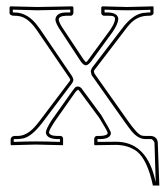

<svg xmlns="http://www.w3.org/2000/svg" viewBox="-20 -451 519 599"><path d="M341.8 1Q341.8 1 275.9 2L273.9 0V-19Q275.9 -26.4 282.2 -26.9H293Q315.4 -27.8 315.9 -36.1Q315.9 -41 290.5 -82Q289.6 -83.5 289.1 -84L230 -164.1Q225.6 -170.4 223.1 -170.9Q220.2 -169.4 214.8 -163.1L149.9 -70.8Q133.3 -44.9 132.8 -38.1Q134.8 -27.3 157.2 -26.9H169.9Q176.3 -24.9 176.8 -19V0L175.8 2Q174.8 2 90.8 0L15.1 2L13.2 0V-17.1Q15.1 -26.4 25.9 -26.9H35.2Q65.9 -26.9 94.2 -62Q98.6 -67.9 104 -74.2L195.8 -195.8Q198.7 -198.7 199.2 -202.1Q198.2 -205.6 195.8 -209L96.2 -355Q69.3 -395 41 -400.4Q33.2 -401.9 24.9 -401.9H22Q11.7 -402.8 9.8 -409.2V-428.2L12.2 -431.2L96.2 -429.2L206.1 -431.2L209 -428.2V-410.2Q207.5 -403.3 202.1 -401.9H186Q163.6 -400.9 163.1 -390.1Q164.1 -379.4 179.2 -357.9L240.2 -266.1Q246.6 -257.8 248 -256.8Q252 -258.8 255.9 -265.1L323.2 -356.9Q338.9 -379.9 338.9 -392.1Q338.9 -400.4 328.6 -401.4Q323.7 -401.9 317.9 -401.9H303.2Q297.4 -403.8 295.9 -409.2V-428.2L298.8 -431.2Q299.8 -431.2 377 -429.2L458 -431.2L459 -429.2V-410.2Q457.5 -402.3 446.8 -401.9H442.9Q408.2 -401.9 384.3 -375Q376.5 -366.2 368.2 -355L274.9 -232.9Q272.9 -230.5 272.9 -228Q273.4 -225.6 274.9 -221.2L378.9 -74.2Q408.2 -32.7 421.4 -28.3Q426.8 -26.9 434.1 -26.9H451.2Q470.2 -24.9 472.2 -6.8L477.1 127.9H457Q439.9 47.4 406.7 21Q379.9 1.5 341.8 1ZM341.8 -8.8Q431.6 -8.8 460.9 97.7Q463.4 107.4 465.8 117.7Q464.8 97.7 463.9 56.2Q462.9 13.7 461.9 -6.3Q457 -16.6 451.2 -17.1H434.1Q411.6 -17.1 391.6 -40.5Q382.8 -51.3 370.6 -68.4L266.1 -216.3L265.6 -217.8Q263.2 -226.6 263.2 -228Q264.2 -234.4 267.1 -239.3L359.9 -360.8Q392.6 -405.3 426.3 -410.6Q434.6 -411.6 442.9 -412.1H446.8Q448.7 -412.1 449.2 -412.1V-420.4Q403.8 -418.9 377 -418.9Q351.1 -418.9 306.2 -420.9V-412.1H317.9Q347.7 -410.6 349.1 -392.1Q348.1 -375.5 331.1 -351.1L264.6 -259.8Q255.4 -248 248 -247.1Q239.3 -248 231.4 -260.3L170.9 -352.5Q153.3 -377.9 152.8 -390.1Q154.8 -411.6 186 -412.1H199.2V-420.9L96.2 -418.9L20 -420.9V-412.1Q21.5 -412.1 22 -412.1H24.9Q67.9 -412.1 99.6 -367.2Q102.1 -363.3 104.5 -360.8L204.1 -214.4Q208.5 -206.5 209 -202.1Q208 -194.8 203.1 -189L111.8 -67.9Q79.6 -25.9 53.7 -19.5Q44.4 -17.6 35.2 -17.1H25.9Q23.9 -17.1 22.9 -16.6V-8.3Q66.4 -9.8 90.8 -9.8Q118.7 -9.8 167 -8.3V-17.1H157.2Q124.5 -18.6 123 -38.1Q124 -49.3 141.6 -76.7L207 -168.9Q214.4 -178.7 216.3 -179.7Q220.2 -181.2 223.1 -181.2Q231.9 -180.7 238.3 -169.9L297.4 -89.8V-89.4Q325.2 -43 326.2 -36.1Q324.7 -17.6 293 -17.1H284.2V-8.3Q320.3 -8.8 341.8 -8.8Z"/></svg>

Font: Linux Biolinum Outline O
Style: Bold
Weight: 700
Designer: Philipp H. Poll
Foundry: Philipp H. Poll
Version: Version 0.9.2